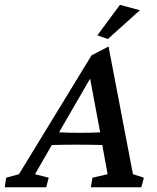

<svg xmlns="http://www.w3.org/2000/svg" viewBox="-63 -786 658 806"><path d="M-43 0 -37.1 -40 16.6 -54.7 321.3 -553.7 392.6 -590.8 495.1 -54.7 541 -40 530.3 0H318.4L325.2 -40L388.7 -54.7L363.3 -194.3L358.4 -225.6L310.5 -481.4L334 -488.3L182.6 -226.6L166 -197.3L84 -54.7L141.6 -40L130.9 0ZM138.7 -176.8 149.4 -232.4Q168 -231.4 198.2 -230Q228.5 -228.5 273.4 -228.5Q316.4 -228.5 347.2 -230Q377.9 -231.4 395.5 -232.4L384.8 -176.8Q355.5 -177.7 324.7 -178.2Q293.9 -178.7 261.7 -178.7Q230.5 -178.7 200.7 -178.2Q170.9 -177.7 138.7 -176.8ZM389.6 -622.1 345.7 -637.7 440.4 -765.6 524.4 -743.2Z"/></svg>

Font: Crimson Pro ExtraLight Medium
Style: Italic
Weight: 500
Italic angle: -12°
Version: Version 1.002